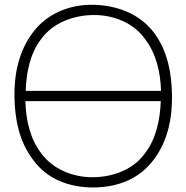

<svg xmlns="http://www.w3.org/2000/svg" viewBox="-20 -785 796 820"><path d="M714.6 -375C713.5 -468.8 696.9 -567.7 636.5 -646.9C576 -726 480.2 -762.5 378.1 -764.6C277.1 -766.7 179.2 -726 120.8 -646.9C60.4 -567.7 40.6 -468.8 41.7 -375C42.7 -281.2 60.4 -182.3 120.8 -103.1C179.2 -21.9 271.9 15.6 378.1 15.6C486.5 15.6 578.1 -24 636.5 -103.1C696.9 -182.3 715.6 -281.2 714.6 -375ZM156.2 -618.8C206.3 -687.5 292.7 -719.8 378.1 -720.8C464.6 -721.9 550 -687.5 599 -618.8C646.9 -557.3 665.6 -476 667.7 -396.9H89.6C92.7 -476 108.3 -557.3 156.2 -618.8ZM599 -130.2C550 -61.5 464.6 -29.2 378.1 -28.1C292.7 -27.1 206.3 -61.5 156.2 -130.2C108.3 -191.7 90.6 -272.9 88.5 -353.1H666.7C663.5 -272.9 646.9 -191.7 599 -130.2Z"/></svg>

Font: Manrope Thin
Style: Regular
Weight: 100
Width: 4
Designer: Michael Sharanda
Foundry: Michael Sharanda
Version: Version 2.000;PS 002.000;hotconv 1.0.88;makeotf.lib2.5.64775